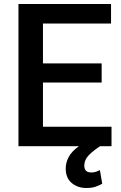

<svg xmlns="http://www.w3.org/2000/svg" viewBox="-20 -731 605 960"><path d="M537.6 -97.2V0H480.5Q446.3 22 423.8 45.2Q401.4 68.4 401.4 97.7Q401.4 112.3 409.2 121.8Q417 131.3 436.5 131.3Q451.2 131.3 461.9 127.2Q472.7 123 479.5 119.6L491.2 187.5Q479 194.8 459.7 201.9Q440.4 209 411.6 209Q368.7 209 338.6 184.1Q308.6 159.2 308.6 111.3Q308.6 82 323.7 53.7Q338.9 25.4 374.5 0H72.3V-710.9H535.2V-613.3H194.8V-414.1H488.3V-318.4H194.8V-97.2Z"/></svg>

Font: Vazirmatn RD UI FD Medium
Style: Regular
Weight: 500
Designer: Saber Rastikerdar
Foundry: Saber Rastikerdar
Version: Version 33.003